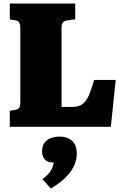

<svg xmlns="http://www.w3.org/2000/svg" viewBox="-20 -723 700 1095"><path d="M36 0V-91L66 -96Q84 -100 90 -109Q96 -118 96 -148V-560Q96 -586 88.5 -596Q81 -606 63 -608L36 -612V-703H409V-613L366 -607Q345 -604 338 -594Q331 -584 331 -560V-113H389Q417 -113 435.5 -121Q454 -129 468 -147Q482 -165 493 -194.5Q504 -224 517 -267H640L612 0ZM270 352 222 299Q246 281 258.5 266Q271 251 277.5 236Q284 221 286 203H275Q248 203 234 184.5Q220 166 220 141Q220 108 235 89.5Q250 71 273 63.5Q296 56 320 56Q345 56 367.5 65Q390 74 404 95.5Q418 117 418 156Q418 183 405.5 215Q393 247 361 282Q329 317 270 352Z"/></svg>

Font: Literata 18pt Black
Style: Regular
Weight: 900
Designer: Latin by Veronika Burian and Jose Scaglione. Greek by Irene Vlachou. Cyrillic by Vera Evstafieva.
Foundry: TypeTogether
Version: Version 3.103;gftools[0.9.29]